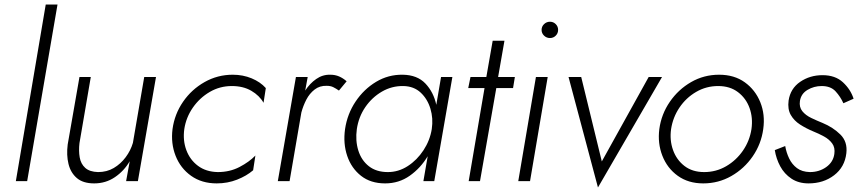

<svg xmlns="http://www.w3.org/2000/svg" viewBox="-20 -800 3800 848"><path d="M182 -780 50 0H100L234 -780Z M331 -168 381 -460H331L279 -162Q273 -115 282.5 -76Q292 -37 319.5 -13.5Q347 10 396 10Q447 10 487.5 -17.5Q528 -45 553 -88L537 0H589L669 -460H617L567 -169Q557 -135 535 -105.5Q513 -76 482.5 -58Q452 -40 413 -40Q376 -41 356.5 -58.5Q337 -76 332 -105Q327 -134 331 -168Z M794 -230Q802 -282 832 -325Q862 -368 906.5 -394Q951 -420 1004 -420Q1054 -420 1090 -399Q1126 -378 1144 -346L1154 -411Q1130 -438 1091.5 -454Q1053 -470 1008 -470Q941 -470 883.5 -437.5Q826 -405 788.5 -350.5Q751 -296 742 -230Q734 -167 755.5 -112Q777 -57 824 -23.5Q871 10 937 10Q985 10 1027 -6.5Q1069 -23 1098 -48L1108 -113Q1081 -85 1038 -62.5Q995 -40 942 -40Q890 -41 854.5 -67.5Q819 -94 803 -137Q787 -180 794 -230Z M1477 -400 1511 -441Q1495 -455 1477.5 -462.5Q1460 -470 1439 -470Q1405 -471 1376.5 -451Q1348 -431 1328 -400L1339 -460H1287L1207 0H1259L1311 -303Q1319 -333 1333 -360Q1347 -387 1369.5 -404.5Q1392 -422 1423 -421Q1440 -421 1452 -415Q1464 -409 1477 -400Z M1504 -230Q1495 -166 1513.5 -111.5Q1532 -57 1574.5 -23.5Q1617 10 1681 10Q1742 10 1790 -24Q1838 -58 1869 -110L1850 0H1898L1978 -460H1928L1907 -337Q1895 -393 1859 -431Q1823 -469 1759 -470Q1695 -471 1641 -438.5Q1587 -406 1550.5 -351.5Q1514 -297 1504 -230ZM1556 -230Q1564 -284 1593.5 -327Q1623 -370 1667 -395.5Q1711 -421 1762 -420Q1808 -419 1838 -391Q1868 -363 1881 -320Q1894 -277 1887 -230Q1879 -180 1850.5 -136.5Q1822 -93 1781 -66.5Q1740 -40 1693 -40Q1642 -40 1609 -66Q1576 -92 1562.5 -135.5Q1549 -179 1556 -230Z M2156 -620 2128 -460H2058L2048 -411H2120L2050 0H2100L2172 -411H2246L2254 -460H2180L2208 -620Z M2383 -693.5Q2372 -683 2372 -668Q2372 -653 2383 -642.5Q2394 -632 2409 -632Q2424 -632 2434.5 -642.5Q2445 -653 2445 -668Q2445 -683 2434.5 -693.5Q2424 -704 2409 -704Q2394 -704 2383 -693.5ZM2347 -460 2269 0H2321L2399 -460Z M2491 -460 2621 28 2904 -460H2845L2638 -87L2547 -460Z M2892 -230Q2884 -167 2905.5 -112Q2927 -57 2973.5 -23.5Q3020 10 3086 10Q3153 10 3210 -22.5Q3267 -55 3304.5 -109.5Q3342 -164 3351 -230Q3360 -294 3338 -348.5Q3316 -403 3269.5 -436.5Q3223 -470 3156 -470Q3089 -470 3032.5 -437.5Q2976 -405 2938.5 -350.5Q2901 -296 2892 -230ZM2944 -230Q2952 -282 2981 -325Q3010 -368 3054.5 -394Q3099 -420 3152 -420Q3204 -420 3239.5 -393Q3275 -366 3290.5 -323Q3306 -280 3299 -230Q3291 -178 3261.5 -135Q3232 -92 3187.5 -66Q3143 -40 3090 -40Q3038 -40 3003 -67Q2968 -94 2952.5 -137.5Q2937 -181 2944 -230Z M3448 -155 3402 -137Q3408 -99 3426 -65.5Q3444 -32 3475.5 -11Q3507 10 3551 10Q3617 10 3664 -26Q3711 -62 3718 -123Q3724 -174 3691.5 -206Q3659 -238 3613 -257Q3588 -267 3563 -279Q3538 -291 3523.5 -309Q3509 -327 3513 -354Q3518 -386 3546.5 -403Q3575 -420 3609 -420Q3649 -420 3670.5 -396.5Q3692 -373 3705 -344L3750 -364Q3737 -405 3703 -436.5Q3669 -468 3613 -468Q3557 -468 3514 -438.5Q3471 -409 3463 -356Q3458 -318 3472.5 -292.5Q3487 -267 3513.5 -250Q3540 -233 3571 -220Q3596 -210 3619 -197.5Q3642 -185 3655.5 -166.5Q3669 -148 3665 -120Q3660 -84 3629 -62Q3598 -40 3557 -40Q3522 -41 3500 -57.5Q3478 -74 3465.5 -100Q3453 -126 3448 -155Z"/></svg>

Font: Jost* 300 Light Italic
Style: Italic
Weight: 300
Italic angle: -10°
Version: Version 3.200; ttfautohint (v0.97) -l 8 -r 50 -G 200 -x 14 -